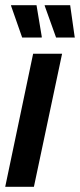

<svg xmlns="http://www.w3.org/2000/svg" viewBox="-23 -716 307 736"><path d="M-3 0 104 -510H215L107 0ZM62 -572 20 -692 19 -696H117L137 -576V-572ZM192 -572 149 -692 148 -696H246L263 -576L264 -572Z"/></svg>

Font: Saira Condensed SemiBold
Style: Italic
Weight: 600
Width: 3
Italic angle: -12°
Designer: Hector Gatti with collaboration of the Omnibus-Type team
Foundry: Omnibus-Type
Version: Version 1.101